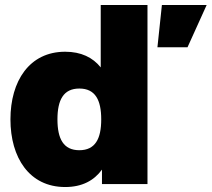

<svg xmlns="http://www.w3.org/2000/svg" viewBox="-20 -740 851 772"><path d="M573 0V-720H385V-469C353 -509 306 -532 242 -532C98 -532 22 -414 22 -260C22 -106 98 12 242 12C310 12 358 -14 390 -58V0ZM211 -260C211 -338 235 -384 299 -384C363 -384 387 -338 387 -260C387 -182 363 -136 299 -136C235 -136 211 -182 211 -260ZM613 -550H734L811 -720H631Z"/></svg>

Font: Aspekta 900
Style: Regular
Weight: 900
Designer: Ivo Dolenc
Version: Version 2.000